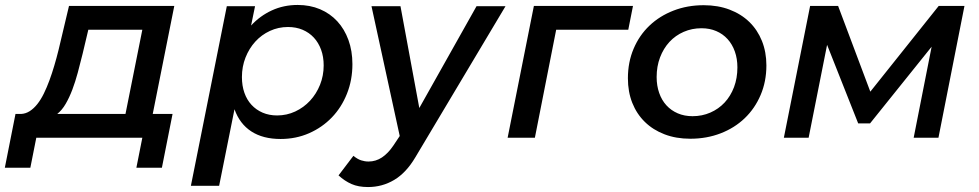

<svg xmlns="http://www.w3.org/2000/svg" viewBox="-88 -556 3950 775"><path d="M-68.5 121 -25.5 -96H-3Q16 -97 32.2 -107.5Q48.5 -118 62.8 -136Q77 -154 89 -178.5Q101 -203 111.5 -231.5Q122 -260 131.2 -291.2Q140.5 -322.5 148.5 -355L190.5 -532H615.5L528.5 -96H608.5L565.5 121H462.5L486.5 0H58.5L34.5 121ZM245.5 -339Q236 -300 226 -263Q216 -226 204 -194.2Q192 -162.5 177.2 -137Q162.5 -111.5 143 -96H418.5L486.5 -436H268.5Z M1113.5 -536Q1163 -536 1203.8 -518.8Q1244.5 -501.5 1273.5 -470Q1302.5 -438.5 1318.5 -394.5Q1334.5 -350.5 1334.5 -297Q1334.5 -233 1312.5 -177.8Q1290.5 -122.5 1251.5 -82Q1212.5 -41.5 1159.5 -18.2Q1106.5 5 1044.5 5Q973.5 5 926.5 -25.5Q879.5 -56 858.5 -115L796.5 194H682.5L827.5 -531H941.5L925.5 -453Q961.5 -492 1009.2 -514Q1057 -536 1113.5 -536ZM1074.5 -447Q1035.5 -447 1001.5 -431.2Q967.5 -415.5 942.5 -388Q917.5 -360.5 903 -323.8Q888.5 -287 888.5 -245Q888.5 -210 898.5 -181.5Q908.5 -153 927.2 -132.8Q946 -112.5 972.2 -101.2Q998.5 -90 1030.5 -90Q1069.5 -90 1103.8 -106Q1138 -122 1163.5 -149.5Q1189 -177 1203.8 -213.8Q1218.5 -250.5 1218.5 -292Q1218.5 -327 1208 -355.5Q1197.5 -384 1178.8 -404.2Q1160 -424.5 1133.5 -435.8Q1107 -447 1074.5 -447Z M1952.5 -531 1588.5 79Q1551.5 141.5 1503.2 170.2Q1455 199 1397.5 199Q1358.5 199 1330.8 186.8Q1303 174.5 1278.5 152L1338.5 73Q1355 86.5 1369.8 91.2Q1384.5 96 1399.5 96Q1429 96 1453.8 79.5Q1478.5 63 1499.5 32L1525.5 -7L1411.5 -531H1528.5L1604.5 -120L1835.5 -531Z M1961 0 2067 -532H2467L2448 -436H2157L2071 0Z M2752.5 -535Q2810 -535 2856.8 -517.2Q2903.5 -499.5 2936.5 -467.5Q2969.5 -435.5 2987.5 -390.8Q3005.5 -346 3005.5 -292Q3005.5 -227 2982.2 -172.5Q2959 -118 2918 -78.8Q2877 -39.5 2820.8 -17.8Q2764.5 4 2698.5 4Q2641 4 2594.5 -13.8Q2548 -31.5 2515 -63.8Q2482 -96 2464.2 -140.8Q2446.5 -185.5 2446.5 -240Q2446.5 -305 2469.5 -359.2Q2492.5 -413.5 2533.5 -452.5Q2574.5 -491.5 2630.5 -513.2Q2686.5 -535 2752.5 -535ZM2743.5 -442Q2705 -442 2671.8 -427.5Q2638.5 -413 2614.2 -386.8Q2590 -360.5 2576.2 -324.2Q2562.5 -288 2562.5 -245Q2562.5 -210 2572.8 -180.8Q2583 -151.5 2602 -130.8Q2621 -110 2647.8 -98.5Q2674.5 -87 2707.5 -87Q2746 -87 2779.2 -101.5Q2812.5 -116 2836.8 -142Q2861 -168 2874.8 -204.2Q2888.5 -240.5 2888.5 -284Q2888.5 -319 2878.2 -348Q2868 -377 2849 -398Q2830 -419 2803.2 -430.5Q2776.5 -442 2743.5 -442Z M3076 0 3182 -532H3295L3425 -186L3701 -532H3805L3700 0H3600L3672.5 -367.5L3424 -58H3376L3250.5 -375L3176 0Z"/></svg>

Font: Argentum Sans
Style: Italic
Weight: 400
Italic angle: -11.3099°
Designer: Julieta Ulanovsky, Owen Earl, Rasmus Andersson, Cristiano Sobral
Foundry: The Argentum Sans Project Authors
Version: Version 3.131; ttfautohint (v1.8.4.7-5d5b-dirty)